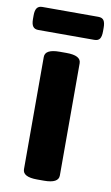

<svg xmlns="http://www.w3.org/2000/svg" viewBox="-98 -735 451 780"><g transform="rotate(10 127.5 -345.0)"><path d="M53 -30V-493Q53 -525 113 -525H141Q201 -525 201 -493V-30Q201 2 141 2H113Q53 2 53 -30ZM-17 -637V-652Q-17 -673 -10 -682.5Q-3 -692 12 -692H243Q259 -692 265.5 -682.5Q272 -673 272 -652V-637Q272 -616 265.5 -606.5Q259 -597 243 -597H12Q-3 -597 -10 -606.5Q-17 -616 -17 -637Z"/></g></svg>

Font: Asap Condensed
Style: Bold
Weight: 700
Designer: Pablo Cosgaya
Foundry: Omnibus-Type
Version: Version 1.010; ttfautohint (v1.8)